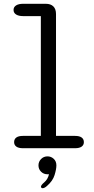

<svg xmlns="http://www.w3.org/2000/svg" viewBox="-20 -782 494 1013"><path d="M101 0Q78 0 66.2 -8.5Q54.5 -17 54.5 -32Q54.5 -48 66.2 -56.5Q78 -65 101 -65H195.5V-697H102Q78.5 -697 65 -705.5Q51.5 -714 51.5 -729.5Q51.5 -745 65 -753.5Q78.5 -762 102 -762H221.5Q247.5 -762 261.5 -748.2Q275.5 -734.5 275.5 -708V-65H376Q399 -65 410.8 -56.5Q422.5 -48 422.5 -32Q422.5 -17 410.8 -8.5Q399 0 376 0ZM230.5 43Q249.5 43 263.5 56Q277.5 69 277.5 90.5Q277.5 110.5 268 141.5Q258.5 172.5 228.5 198.5Q221.5 205 215.5 208Q209.5 211 204.5 211Q200.5 211 198.2 208.2Q196 205.5 196 203Q196 199 200.5 193Q205 187 213.5 180Q223.5 171.5 229.8 160.2Q236 149 238.5 137Q237.5 137.5 234.8 137.5Q232 137.5 230.5 137.5Q210.5 137.5 196.8 124Q183 110.5 183 90.5Q183 71 196.8 57Q210.5 43 230.5 43Z"/></svg>

Font: Sono
Style: Regular
Weight: 400
Designer: Tyler Finck
Foundry: Tyler Finck
Version: Version 2.112